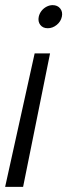

<svg xmlns="http://www.w3.org/2000/svg" viewBox="-46 -528 276 748"><path d="M-26 200 89 -320H149L44 200ZM140 -418Q121 -418 111 -431Q101 -444 105 -463Q108 -476 116 -486Q124 -496 135.5 -502Q147 -508 159 -508Q178 -508 188.5 -495Q199 -482 195 -463Q191 -444 175 -431Q159 -418 140 -418Z"/></svg>

Font: Epunda Sans Light
Style: Italic
Weight: 300
Italic angle: -12.0243°
Designer: Simon Atzbach
Foundry: typofactur
Version: Version 2.204